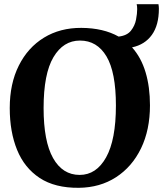

<svg xmlns="http://www.w3.org/2000/svg" viewBox="-20 -885 778 916"><path d="M356 11Q242 12 169.2 -36Q96.5 -84 61.5 -170Q26.5 -256 26.5 -369.5Q26.5 -486 69.8 -572.2Q113 -658.5 190 -705.5Q267 -752.5 368 -752Q473 -751.5 546 -710.5Q586 -715 604.8 -738.8Q623.5 -762.5 629 -791.5Q634.5 -820.5 634.5 -841.5Q634.5 -856 632 -865H736Q738 -853 738 -843.5Q738 -765 704.5 -718.5Q671 -672 610 -659Q653.5 -610.5 674.5 -540.2Q695.5 -470 695.5 -382.5Q695.5 -265.5 652.8 -177.2Q610 -89 533.5 -39.5Q457 10 356 11ZM361.5 -691.5Q282 -691.5 235 -612.2Q188 -533 188 -369.5Q188 -211 233.2 -130.8Q278.5 -50.5 360 -50.5Q439.5 -50.5 486.2 -134.2Q533 -218 533 -381.5Q533 -540.5 488 -616Q443 -691.5 361.5 -691.5Z"/></svg>

Font: Merriweather
Style: Bold
Weight: 700
Designer: Eben Sorkin
Foundry: Eben Sorkin
Version: Version 2.100; ttfautohint (v1.7.19-72a1) -l 8 -r 50 -G 200 